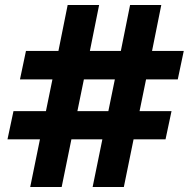

<svg xmlns="http://www.w3.org/2000/svg" viewBox="-20 -749 756 769"><path d="M101 0 140 -191H10L34 -304H164L190 -431H60L84 -545H214L251 -729H377L340 -545H464L501 -729H626L589 -545H716L692 -431H565L539 -304H667L643 -191H515L476 0H351L390 -191H266L227 0ZM290 -304H414L440 -431H316Z"/></svg>

Font: Mona Sans ExtraLight ExtraBold
Style: Italic
Weight: 800
Italic angle: -11.6951°
Version: Version 2.000